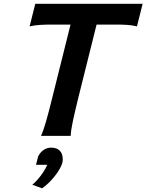

<svg xmlns="http://www.w3.org/2000/svg" viewBox="-20 -726 782 1026"><path d="M168.5 -705.6H742.2L711.9 -585Q687 -591.3 659.2 -593Q631.3 -594.7 601.6 -594.7H496.1L397.5 -199.7Q380.9 -131.8 369.6 -79.6Q358.4 -27.3 357.9 0H199.2Q211.9 -27.3 226.8 -79.6Q241.7 -131.8 258.3 -199.7L356.9 -594.7H253.4Q224.1 -594.7 195.1 -593Q166 -591.3 138.2 -585ZM172.4 154.8 184.1 108.9Q195.3 87.9 212.9 75.4Q230.5 63 253.9 63Q282.7 63 299.1 78.9Q315.4 94.7 315.4 127Q315.4 147.5 299.1 176.3Q282.7 205.1 257.3 233.4Q231.9 261.7 204.6 280.3L152.8 261.2Q166 250.5 181.9 232.4Q197.8 214.4 211.4 193.6Q225.1 172.9 232.4 154.8Z"/></svg>

Font: Andika
Style: Bold Italic
Weight: 700
Italic angle: -14°
Designer: Victor Gaultney, Annie Olsen, Julie Remington, Don Collingsworth, Eric Hays, Becca Hirsbrunner
Foundry: SIL International
Version: Version 6.101